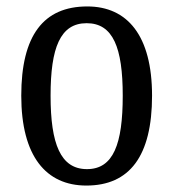

<svg xmlns="http://www.w3.org/2000/svg" viewBox="-20 -566 538 596"><path d="M248 10C382 10 452 -81 452 -269C452 -456 375 -546 251 -546C115 -546 46 -456 46 -269C46 -81 123 10 248 10ZM250 -41C168 -41 137 -119 137 -269C137 -418 167 -494 249 -494C331 -494 361 -418 361 -269C361 -119 332 -41 250 -41Z"/></svg>

Font: Noto Serif Devanagari Condensed
Style: Regular
Weight: 400
Width: 3
Designer: Universal Thirst, Indian Type Foundry and the Monotype Design Team
Foundry: Monotype Imaging Inc.
Version: Version 2.004